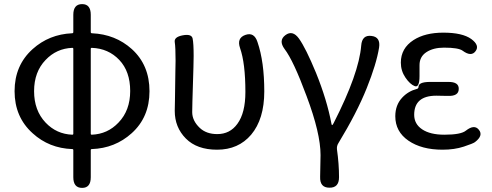

<svg xmlns="http://www.w3.org/2000/svg" viewBox="-20 -716 2395 935"><path d="M380 199Q337 199 337 147V15Q337 10 332 10Q219 6 139 -67Q51 -146 51 -272Q51 -398 139 -477Q219 -549 331 -554Q337 -554 337 -560V-644Q337 -696 380 -696Q422 -696 422 -644V-560Q422 -554 428 -554Q542 -549 622 -477Q708 -399 708 -272Q708 -145 621 -67Q540 6 427 10Q422 10 422 15V147Q422 199 380 199ZM332 -60Q337 -60 337 -65V-478Q337 -483 332 -483Q255 -480 202 -424Q146 -366 146 -272Q146 -178 202 -119Q255 -63 332 -60ZM422 -65Q422 -60 427 -60Q504 -63 557 -119Q614 -178 614 -273Q614 -368 561 -424Q508 -480 427 -483Q422 -483 422 -478Z M1037 13Q939 13 885 -41.5Q831 -96 831 -176Q831 -202 832 -228L834 -368Q835 -394 835 -420Q835 -486 831 -511Q827 -536 870 -544Q913 -552 918 -528.5Q923 -505 923 -443Q923 -416 922 -389L917 -222Q916 -196 916 -170Q916 -128 953 -93Q985 -63 1038 -63Q1100 -63 1136 -113Q1175 -166 1175 -268Q1175 -408 1149 -482Q1132 -531 1175 -546Q1218 -561 1234 -511Q1267 -415 1267 -271Q1267 -136 1203 -60Q1141 13 1037 13Z M1584 198Q1537 198 1539 145L1540 91Q1541 65 1541 39Q1541 -67 1473 -248Q1409 -421 1366 -477Q1335 -519 1370 -545Q1405 -571 1436 -528Q1469 -482 1519 -361Q1572 -230 1594 -114Q1595 -107 1597.5 -107Q1600 -107 1605 -117Q1728 -358 1739 -494Q1743 -547 1789 -541Q1834 -536 1826 -484Q1813 -404 1766 -287Q1718 -167 1628 -19Q1619 -5 1621 12Q1631 82 1631 147Q1631 199 1584 198Z M2135 13Q2033 13 1969 -31Q1905 -75 1905 -150Q1905 -205 1939 -241Q1968 -272 2010 -283Q2018 -285 2018 -293Q2018 -316 2070 -317H2162Q2215 -318 2214 -283Q2214 -247 2161 -249H2157Q2131 -250 2105 -250Q1997 -250 1997 -157Q1997 -112 2036 -86Q2075 -60 2144 -60Q2225 -60 2249 -80Q2290 -112 2312 -84Q2335 -56 2293 -24Q2284 -17 2238.5 -2Q2193 13 2135 13ZM2023 -346Q2023 -288 2000 -296.5Q1977 -305 1954.5 -338Q1932 -371 1932 -411Q1932 -481 1994 -521Q2050 -557 2139 -557Q2232 -557 2275 -526Q2317 -495 2296 -467Q2275 -438 2233 -469Q2213 -484 2142 -484Q2090 -484 2056.5 -462Q2023 -440 2023 -399Z"/></svg>

Font: Resource Han Rounded CN
Style: Regular
Weight: 400
Designer: Cyano Hao (round all glyphs); Ryoko NISHIZUKA  (kana, bopomofo & ideographs); Paul D. Hunt (Latin, Greek & Cyrillic); Sa
Foundry: Cyano Hao
Version: 0.990